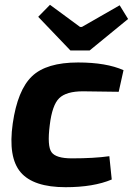

<svg xmlns="http://www.w3.org/2000/svg" viewBox="-20 -767 553 799"><path d="M513 -688 353 -557H273L139 -697L188 -747L313 -655H321L478 -745ZM435 -117 445 -20Q369 12 253 12Q119 12 66 -50Q13 -112 33 -253Q53 -392 113 -449.5Q173 -507 305 -507Q422 -507 494 -475L474 -385Q358 -387 325 -387Q256 -387 226.5 -358.5Q197 -330 187 -246Q176 -159 194.5 -133.5Q213 -108 279 -108Q372 -108 435 -117Z"/></svg>

Font: Ezarion
Style: Bold Italic
Weight: 700
Italic angle: -8°
Designer: Natanael Gama
Version: Version 1.001;PS 001.001;hotconv 1.0.70;makeotf.lib2.5.58329